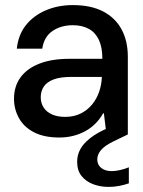

<svg xmlns="http://www.w3.org/2000/svg" viewBox="-20 -528 563 754"><path d="M213 12Q153 12 113.5 -8.5Q74 -29 54.5 -64Q35 -99 35 -140Q35 -189 60.5 -224Q86 -259 134.5 -278Q183 -297 251 -297H382Q382 -342 368.5 -371Q355 -400 329 -414.5Q303 -429 266 -429Q220 -429 186.5 -406.5Q153 -384 146 -337H46Q52 -392 82 -429.5Q112 -467 160 -487.5Q208 -508 266 -508Q337 -508 385 -483Q433 -458 457.5 -412.5Q482 -367 482 -305V0H398L388 -83H385Q372 -60 354.5 -42.5Q337 -25 315 -13Q293 -1 267.5 5.5Q242 12 213 12ZM236 -69Q270 -69 296.5 -82Q323 -95 341.5 -117.5Q360 -140 369.5 -168Q379 -196 380 -226H261Q217 -226 190.5 -216Q164 -206 152 -188Q140 -170 140 -146Q140 -123 151.5 -105.5Q163 -88 184.5 -78.5Q206 -69 236 -69ZM407 206Q374 206 346 195.5Q318 185 300.5 163.5Q283 142 283 107Q283 82 294.5 59.5Q306 37 333.5 15Q361 -7 408 -27L458 -49L482 0L426 27Q391 44 376.5 61.5Q362 79 362 98Q362 119 377.5 131.5Q393 144 419 144Q433 144 451 140Q469 136 486 129V192Q469 198 448.5 202Q428 206 407 206Z"/></svg>

Font: DM Sans 36pt Medium
Style: Regular
Weight: 500
Designer: Colophon Foundry, Jonny Pinhorn
Foundry: Colophon Foundry
Version: Version 4.004;gftools[0.9.30]